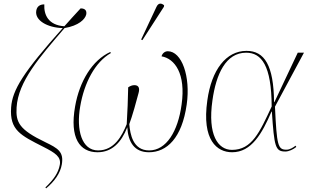

<svg xmlns="http://www.w3.org/2000/svg" viewBox="-20 -825 1693 1053"><path d="M233 208C280 169 311 124 319 77C331 7 297 -12 229 -45C85 -114 66 -154 71 -236C80 -379 197 -511 334 -671C411 -684 447 -719 453 -746C456 -764 450 -779 422 -779C390 -744 360 -712 333 -681C244 -687 220 -745 223 -801C199 -801 183 -790 179 -767C169 -713 241 -673 324 -671C107 -428 48 -332 41 -236C32 -111 93 -83 217 -20C284 14 316 35 308 79C300 123 275 159 229 203Z M761 -605 879 -788 880 -796C866 -808 849 -811 838 -787L754 -608ZM515 10C595 10 646 -45 678 -127C683 -45 717 10 797 10C895 10 978 -68 1004 -252C1026 -406 977 -544 900 -544C885 -544 870 -533 866 -516C938 -504 1000 -421 976 -252C956 -104 892 0 798 0C709 0 694 -89 689 -144C704 -183 731 -279 740 -315C747 -340 742 -358 717 -358C705 -358 693 -353 683 -346C682 -276 679 -219 675 -144C649 -80 607 0 518 0C428 0 397 -112 420 -242C442 -371 501 -484 588 -534L585 -540C486 -495 416 -379 392 -242C361 -68 417 10 515 10Z M1253 10C1359 10 1417 -92 1469 -213H1471C1484 -19 1490 6 1545 6C1565 6 1589 -6 1605 -19L1601 -26C1588 -16 1570 -4 1551 -4C1504 -4 1498 -26 1488 -240L1647 -536H1613L1485 -265H1483C1481 -466 1431 -546 1332 -546C1220 -546 1140 -442 1117 -274C1086 -56 1170 10 1253 10ZM1252 -3C1175 -3 1118 -86 1145 -274C1165 -418 1218 -536 1330 -536C1414 -536 1469 -466 1470 -241C1404 -100 1362 -3 1252 -3Z"/></svg>

Font: Noto Serif Display Thin
Style: Italic
Weight: 100
Italic angle: -12°
Designer: Monotype Design Team
Foundry: Monotype Imaging Inc.
Version: Version 2.009